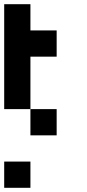

<svg xmlns="http://www.w3.org/2000/svg" viewBox="-20 -645 415 915"><path d="M0 250V125H125V250ZM125 -125H0V-625H125V-500H250V-375H125ZM125 0V-125H250V0Z"/></svg>

Font: Tiny5
Style: Regular
Weight: 400
Designer: Stefan Schmidt
Foundry: Made with Bits'n'Picas by Kreative Software
Version: Version 1.002; ttfautohint (v1.8.4.7-5d5b)